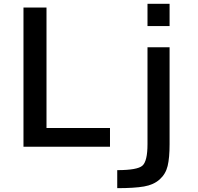

<svg xmlns="http://www.w3.org/2000/svg" viewBox="-20 -771 1040 1010"><path d="M224.6 -731.4V-97.7H558.6V1H103.5V-731.4ZM596.7 218.8V124Q702.1 124 729 100.6Q755.9 77.1 755.9 -12.7V-522.5H872.1V-12.7Q872.1 59.6 861.8 102.1Q851.6 144.5 819.8 172.9Q788.1 201.2 737.3 210Q686.5 218.8 596.7 218.8ZM755.9 -633.8V-751H872.1V-633.8Z"/></svg>

Font: Gen Shin Gothic Monospace Medium
Style: Regular
Weight: 500
Designer: [Source Han Sans]
Ryoko NISHIZUKA  (kana & ideographs); Paul D. Hunt (Latin, Greek & Cyrillic); Wenlong ZHANG  (bopomofo
Version: Version 1.002.20150607